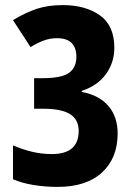

<svg xmlns="http://www.w3.org/2000/svg" viewBox="-20 -815 522 754"><path d="M429 -627Q429 -570 396.5 -524.5Q364 -479 301 -458V-454Q370 -441 406 -398.5Q442 -356 442 -291Q442 -194 380.5 -137.5Q319 -81 206 -81Q157 -81 111.5 -88.5Q66 -96 31 -111V-244Q72 -227 108 -218.5Q144 -210 184 -210Q289 -210 289 -301Q289 -345 255.5 -366.5Q222 -388 150 -388H114V-508H147Q222 -508 251 -529Q280 -550 280 -592Q280 -627 261.5 -646Q243 -665 203 -665Q175 -665 149.5 -655Q124 -645 100 -630L31 -736Q81 -766 125 -780.5Q169 -795 227 -795Q315 -795 372 -755Q429 -715 429 -627Z"/></svg>

Font: Noto Sans Kannada UI ExtraCondensed ExtraBold
Style: Regular
Weight: 800
Width: 2
Designer: Jelle Bosma - Monotype Design Team
Foundry: Monotype Imaging Inc.
Version: Version 2.005; ttfautohint (v1.8.4.7-5d5b)